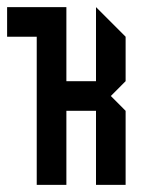

<svg xmlns="http://www.w3.org/2000/svg" viewBox="-20 -520 415 540"><path d="M166.7 -500V-291.7H250V-500L333.3 -416.7V-291.7L291.7 -250L333.3 -208.3V0H250V-208.3H166.7V0H83.3V-416.7H0V-500Z"/></svg>

Font: Yulong
Style: Regular
Weight: 400
Designer: GGBotNet
Foundry: f0n7.com
Version: 1.00